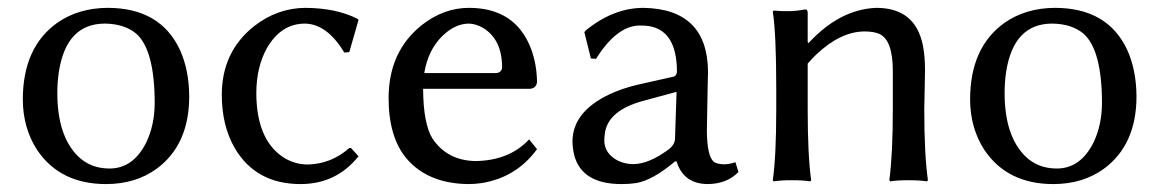

<svg xmlns="http://www.w3.org/2000/svg" viewBox="-20 -459 2953 489"><path d="M38.1 -205.1Q38.1 -338.9 126.5 -401.4Q180.2 -438.5 253.9 -439Q388.7 -439 438.5 -331.5Q461.4 -280.8 461.9 -213.9Q461.9 -89.8 378.4 -28.8Q324.7 9.8 250 9.8Q132.8 9.8 74.2 -77.6Q38.6 -132.8 38.1 -205.1ZM247.1 -398.9Q148.9 -398.9 129.9 -275.9Q126 -250 126 -222.2Q126 -113.8 178.2 -61.5Q210.4 -29.8 258.8 -29.8Q319.8 -29.8 353 -97.2Q373.5 -140.6 374 -195.8Q374 -332 326.7 -373.5Q296.4 -398.4 247.1 -398.9Z M756.8 -398.9Q695.3 -398.9 659.2 -335.4Q633.3 -288.1 632.8 -223.1Q632.8 -105.5 699.7 -59.6Q728.5 -40.5 762.7 -40Q823.2 -41 869.6 -82H874L893.1 -61Q836.4 9.8 745.6 9.8Q631.8 9.8 578.1 -81.5Q544.9 -138.7 544.9 -217.8Q544.9 -327.1 627.4 -392.6Q686.5 -438.5 757.8 -439Q836.4 -438.5 890.6 -411.1L893.1 -408.2L869.6 -326.2L856.9 -325.2Q813 -397.9 756.8 -398.9Z M1060.5 -272.9H1244.6Q1257.8 -274.9 1258.8 -287.1Q1258.8 -359.4 1209 -388.7Q1191.4 -398.4 1174.3 -398.9Q1138.7 -398.9 1105.5 -366.2Q1070.3 -331.1 1060.5 -272.9ZM1327.6 -104 1347.7 -79.1Q1294.9 -6.8 1206.5 7.3Q1189.5 9.8 1173.3 9.8Q1069.3 8.8 1014.6 -56.2Q969.7 -110.8 969.7 -209Q969.7 -328.1 1054.7 -395.5Q1110.4 -439 1174.3 -439Q1293.5 -439 1333 -333.5Q1347.2 -294.4 1347.7 -250Q1345.7 -233.9 1329.6 -232.9H1057.6Q1058.1 -144 1081.5 -106Q1119.1 -50.3 1190.4 -48.8Q1276.9 -49.8 1327.6 -104Z M1703.1 -225.1 1618.2 -202.1Q1531.2 -178.7 1521 -122.6Q1519.5 -112.3 1519 -102.1Q1519 -67.4 1554.7 -49.3Q1572.8 -41 1593.3 -41Q1633.8 -41.5 1685.1 -80.1Q1698.7 -91.8 1699.2 -106ZM1703.1 -47.9H1699.2Q1642.6 0 1600.1 7.3Q1583.5 9.8 1563 9.8Q1461.9 9.8 1442.4 -64Q1438.5 -80.1 1438 -98.1Q1438 -173.8 1531.2 -218.3Q1564 -233.9 1604 -243.2L1697.3 -264.2Q1703.6 -268.1 1704.1 -275.9Q1704.1 -387.2 1624 -393.6Q1616.7 -394 1607.9 -394Q1550.3 -392.6 1498 -309.1L1484.9 -310.1L1468.3 -377L1471.2 -380.9Q1541 -438.5 1618.2 -439Q1781.7 -436.5 1783.2 -276.9Q1783.2 -272.5 1782.2 -231Q1780.3 -144.5 1780.3 -126Q1780.8 -63.5 1796.9 -47.9Q1805.7 -40.5 1826.2 -40.5Q1838.9 -41 1853 -45.9L1860.8 -21Q1831.1 9.8 1781.2 9.8Q1720.7 8.8 1703.1 -47.9Z M2334 -180.2Q2334 -65.4 2343.3 0L2340.8 2.9Q2322.8 0 2293.9 0Q2265.1 0 2247.1 2.9L2245.1 0Q2253.9 -68.4 2253.9 -180.2V-277.8Q2253.9 -356.9 2219.7 -372.6Q2205.1 -378.9 2182.1 -378.9Q2121.6 -378.9 2059.6 -320.8Q2047.4 -309.1 2037.1 -296.9V-180.2Q2037.1 -64 2045.9 0L2043.9 2.9Q2025.9 0 1997.1 0Q1968.3 0 1950.2 2.9L1948.2 0Q1957 -62 1957 -180.2V-234.9Q1957 -373 1948.2 -429.2L1950.2 -432.1Q1994.1 -427.7 2031.2 -435.1Q2036.6 -435.1 2037.1 -427.2Q2037.1 -425.8 2037.1 -424.8V-352.1L2039.1 -349.1Q2118.7 -435.5 2211.9 -439Q2311.5 -439 2330.6 -342.8Q2335.9 -315.4 2335.9 -280.8Q2335.9 -264.6 2335 -230.5Q2334 -195.8 2334 -180.2Z M2450.7 -205.1Q2450.7 -338.9 2539.1 -401.4Q2592.8 -438.5 2666.5 -439Q2801.3 -439 2851.1 -331.5Q2874 -280.8 2874.5 -213.9Q2874.5 -89.8 2791 -28.8Q2737.3 9.8 2662.6 9.8Q2545.4 9.8 2486.8 -77.6Q2451.2 -132.8 2450.7 -205.1ZM2659.7 -398.9Q2561.5 -398.9 2542.5 -275.9Q2538.6 -250 2538.6 -222.2Q2538.6 -113.8 2590.8 -61.5Q2623 -29.8 2671.4 -29.8Q2732.4 -29.8 2765.6 -97.2Q2786.1 -140.6 2786.6 -195.8Q2786.6 -332 2739.3 -373.5Q2709 -398.4 2659.7 -398.9Z"/></svg>

Font: Linux Biolinum O
Style: Regular
Weight: 400
Designer: Philipp H. Poll
Foundry: Philipp H. Poll
Version: Version 1.0.4